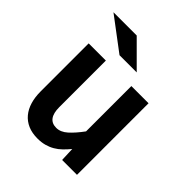

<svg xmlns="http://www.w3.org/2000/svg" viewBox="-196 -810 941 941"><g transform="rotate(45 275.0 -339.5)"><path d="M186 -496.1V-172.9Q186 -132.3 201.2 -111.6Q216.3 -90.8 247.1 -90.8Q276.9 -90.8 304.4 -115.5Q332 -140.1 362.8 -182.1V-496.1H481.9V0H378.9L376 -73.2Q360.4 -54.2 344.2 -38.6Q328.1 -22.9 309.3 -12Q290.5 -1 268.3 5.1Q246.1 11.2 219.2 11.2Q181.2 11.2 152.6 -1.2Q124 -13.7 105 -36.6Q85.9 -59.6 76.4 -91.6Q66.9 -123.5 66.9 -163.1V-496.1ZM206.1 -689.9 334 -562H214.8L44.9 -689.9ZM0 -496.1Z"/></g></svg>

Font: Code New Roman
Style: Bold
Weight: 700
Monospace: yes
Designer: Sam Radian
Foundry: Code New Roman
Version: Version 1.508 October 19, 2014